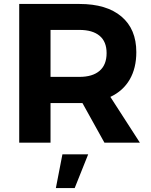

<svg xmlns="http://www.w3.org/2000/svg" viewBox="-20 -720 764 969"><path d="M507 0 396 -200H381H235V0H77V-700H381Q518 -700 593 -636.5Q668 -573 668 -457Q668 -376 634.5 -318.5Q601 -261 537 -231L686 0ZM235 -332H381Q447 -332 482.5 -362.5Q518 -393 518 -452Q518 -510 482.5 -539.5Q447 -569 381 -569H235ZM295 59H425L357 229H262Z"/></svg>

Font: Montserrat SemiBold
Style: Regular
Weight: 600
Designer: Julieta Ulanovsky
Foundry: Julieta Ulanovsky
Version: Version 6.001